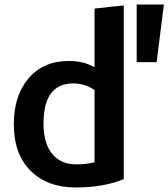

<svg xmlns="http://www.w3.org/2000/svg" viewBox="-20 -809 743 847"><path d="M526 -785V-19Q438 18 314 18Q189 18 115 -55.5Q41 -129 41 -261Q41 -387 106 -463.5Q171 -540 283 -540Q350 -540 397 -512V-771Q483 -781 526 -785ZM397 -93V-412Q354 -441 303 -441Q172 -441 172 -264Q172 -177 210 -130.5Q248 -84 315 -84Q363 -84 397 -93ZM583 -789H703L671 -535H583Z"/></svg>

Font: Repo
Style: DemiBold
Weight: 600
Designer: Stefan Peev
Foundry: Context Ltd
Version: Version 001.000